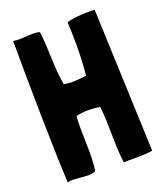

<svg xmlns="http://www.w3.org/2000/svg" viewBox="-132 -795 754 884"><g transform="rotate(-20 245.5 -353.5)"><path d="M323 0C337 -1 356 -1 377 -1C406 -1 437 -1 463 -6L436 -706C426 -707 415 -707 404 -707C367 -707 325 -703 299 -695C301 -655 302 -619 302 -585C302 -535 300 -488 295 -434H294C273 -432 249 -429 225 -429C211 -429 198 -430 186 -433H185C169 -518 176 -604 164 -696C153 -699 142 -700 130 -700C108 -700 86 -697 64 -697C55 -697 46 -697 37 -699H34V-698C34 -494 40 -114 48 -1C53 -4 61 -5 71 -5C92 -5 121 0 146 0C161 0 174 -2 184 -7C189 -36 190 -66 190 -97C190 -134 188 -172 188 -210C188 -232 188 -253 190 -275C211 -280 231 -282 252 -282C270 -282 288 -280 306 -277L307 -276C318 -190 309 -89 322 0Z"/></g></svg>

Font: HEYCLAY
Style: Regular
Weight: 400
Designer: Marcelo Magalhaes
Foundry: Marcelo Magalhães
Version: Version 1.300;hotconv 1.0.109;makeotfexe 2.5.65596